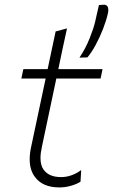

<svg xmlns="http://www.w3.org/2000/svg" viewBox="-20 -789 482 818"><path d="M232.5 9.5Q161.5 9.5 128.5 -35.5Q106.5 -65 106.5 -110.5Q106.5 -134.5 112.5 -162.5Q131 -250.5 147 -325Q163 -399.5 174.5 -454.5H71L79.5 -494.5H183Q192 -537 200 -575Q208 -613 217 -655L265.5 -668L246.5 -580.5Q238.5 -542 228.5 -494.5H417L408.5 -454.5H220L158.5 -163.5Q152.5 -136.5 152.5 -115.5Q152.5 -83 167 -64.5Q190 -34.5 240 -34.5Q285 -34.5 326 -64.5L323 -15Q310 -6 284.8 1.8Q259.5 9.5 232.5 9.5ZM318.5 -543.5Q344.5 -582 362 -626Q379.5 -670 385.5 -697Q389.5 -715 393.5 -732.5Q397.5 -749.5 401.5 -767.5L424 -769Q441.5 -767.5 441.5 -747Q441.5 -740 439.5 -731Q432.5 -700.5 418.8 -665.2Q405 -630 387.8 -598Q370.5 -566 352.5 -544.5Z"/></svg>

Font: Heraclito ExtraLight
Style: Italic
Weight: 200
Italic angle: -12°
Designer: Kostas Bartsokas (font) & Cristiano Sobral (main changes)
Foundry: Kostas Bartsokas (font) & Cristiano Sobral (main changes)
Version: Version 1.00;July 8, 2020;FontCreator 13.0.0.2655 64-bit